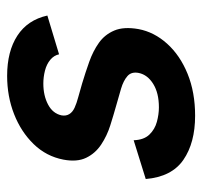

<svg xmlns="http://www.w3.org/2000/svg" viewBox="-34 -512 554 525"><g transform="rotate(-90 242.5 -250.0)"><path d="M121 -161Q122 -133 136.5 -118Q151 -103 171.5 -97.5Q192 -92 211 -92Q250 -92 275 -107.5Q300 -123 305 -147Q309 -167 296.5 -178Q284 -189 262 -195.5Q240 -202 215 -209Q190 -216 161.5 -225Q133 -234 109 -250Q85 -266 73 -291Q61 -316 68 -353Q77 -400 110.5 -434.5Q144 -469 192.5 -488Q241 -507 297 -507Q364 -507 407 -479Q450 -451 462 -397L356 -365Q353 -379 341 -389Q329 -399 311.5 -403.5Q294 -408 276 -408Q243 -408 218.5 -395Q194 -382 189 -358Q187 -346 192.5 -337Q198 -328 210 -322.5Q222 -317 239 -312.5Q256 -308 276 -302Q306 -293 335.5 -282.5Q365 -272 387.5 -256Q410 -240 421 -214Q432 -188 425 -148Q417 -105 385 -69.5Q353 -34 302.5 -13.5Q252 7 188 7Q114 7 67.5 -25Q21 -57 15 -128Z"/></g></svg>

Font: Albert Sans SemiBold
Style: Italic
Weight: 600
Italic angle: -11.25°
Designer: Andreas Rasmussen
Foundry: a.Foundry
Version: Version 1.025